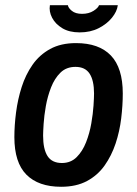

<svg xmlns="http://www.w3.org/2000/svg" viewBox="-20 -703 526 735"><path d="M214 12Q127 12 81 -34.5Q35 -81 35 -178Q35 -223 41.5 -273Q48 -323 63 -370Q78 -417 104.5 -455Q131 -493 172 -515.5Q213 -538 271 -538Q359 -538 404.5 -490.5Q450 -443 450 -345Q450 -300 444 -250Q438 -200 422.5 -153.5Q407 -107 380.5 -69.5Q354 -32 313 -10Q272 12 214 12ZM217 -79Q251 -79 273.5 -101.5Q296 -124 309.5 -158.5Q323 -193 329.5 -230.5Q336 -268 338 -299Q340 -330 340 -345Q340 -395 323 -421Q306 -447 269 -447Q234 -447 211.5 -425Q189 -403 175.5 -368.5Q162 -334 155.5 -297Q149 -260 147 -229Q145 -198 145 -184Q145 -132 162 -105.5Q179 -79 217 -79ZM285 -579Q245 -579 218.5 -595Q192 -611 179.5 -635Q167 -659 171 -683H240Q241 -673 255 -661.5Q269 -650 294 -650Q320 -650 338 -661.5Q356 -673 359 -683H431Q428 -659 408.5 -635Q389 -611 357.5 -595Q326 -579 285 -579Z"/></svg>

Font: Archivo Narrow SemiBold
Style: Italic
Weight: 600
Italic angle: -8°
Designer: Hector Gatti
Foundry: Omnibus-Type
Version: Version 3.002